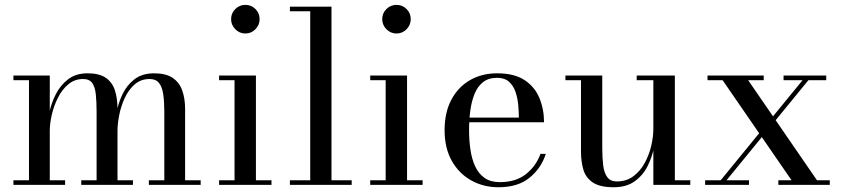

<svg xmlns="http://www.w3.org/2000/svg" viewBox="-20 -778 3538 808"><path d="M189.5 -460V-19.5H254V0H36.5V-19.5H102V-440.5H36.5V-460ZM474.5 -319.5V-19.5H539.5V0H322V-19.5H386.5V-308Q386.5 -350 383.2 -381Q380 -412 368 -428.8Q356 -445.5 329.5 -445.5Q294 -445.5 267.5 -423.2Q241 -401 223.8 -366.8Q206.5 -332.5 198 -295.2Q189.5 -258 189.5 -228L178.5 -225.5Q178.5 -258.5 186.8 -300.2Q195 -342 214.5 -380.8Q234 -419.5 266.8 -444.5Q299.5 -469.5 348.5 -469.5Q398.5 -469.5 425.8 -450.2Q453 -431 463.8 -397Q474.5 -363 474.5 -319.5ZM759 -319.5V-19.5H824.5V0H606.5V-19.5H671.5V-308Q671.5 -350 667 -381Q662.5 -412 649.2 -428.8Q636 -445.5 609.5 -445.5Q573 -445.5 547.2 -423.2Q521.5 -401 505.5 -366.8Q489.5 -332.5 482 -295.2Q474.5 -258 474.5 -228L462 -225.5Q462 -258.5 469.5 -300.2Q477 -342 495.2 -380.8Q513.5 -419.5 546 -444.5Q578.5 -469.5 628.5 -469.5Q678.5 -469.5 706.8 -450.2Q735 -431 747 -397Q759 -363 759 -319.5Z M1012.5 -637Q988 -637 970.2 -655Q952.5 -673 952.5 -697.5Q952.5 -722.5 970.2 -740Q988 -757.5 1012.5 -757.5Q1037.5 -757.5 1055 -740Q1072.5 -722.5 1072.5 -697.5Q1072.5 -673 1055 -655Q1037.5 -637 1012.5 -637ZM1057 -460V-19.5H1122.5V0H902V-19.5H967V-440.5H902V-460Z M1375 -750V-19.5H1460V0H1200V-19.5H1285.5V-730.5H1200V-750Z M1648.5 -637Q1624 -637 1606.2 -655Q1588.5 -673 1588.5 -697.5Q1588.5 -722.5 1606.2 -740Q1624 -757.5 1648.5 -757.5Q1673.5 -757.5 1691 -740Q1708.5 -722.5 1708.5 -697.5Q1708.5 -673 1691 -655Q1673.5 -637 1648.5 -637ZM1693 -460V-19.5H1758.5V0H1538V-19.5H1603V-440.5H1538V-460Z M2078 10Q2014.5 10 1963 -18.8Q1911.5 -47.5 1881.2 -101.2Q1851 -155 1851 -230Q1851 -305 1879.5 -358.5Q1908 -412 1958 -440.8Q2008 -469.5 2072 -469.5Q2144.5 -469.5 2187.8 -440.8Q2231 -412 2250.2 -365Q2269.5 -318 2269.5 -263.5H1918.5V-283H2163.5Q2163.5 -308 2160.8 -337Q2158 -366 2149.2 -391.8Q2140.5 -417.5 2122 -434Q2103.5 -450.5 2072 -450.5Q2036 -450.5 2013 -432.5Q1990 -414.5 1977.2 -383.2Q1964.5 -352 1959.2 -312.5Q1954 -273 1954 -230Q1954 -187 1959.8 -147.8Q1965.5 -108.5 1979.8 -77.8Q1994 -47 2019.2 -29.2Q2044.5 -11.5 2083.5 -11.5Q2150.5 -11.5 2193.2 -45.2Q2236 -79 2254.5 -130.5H2277Q2257.5 -70 2208.5 -30Q2159.5 10 2078 10Z M2563 10Q2505 10 2475.2 -9.8Q2445.5 -29.5 2435.2 -63.5Q2425 -97.5 2425 -141V-440.5H2359.5V-460H2514.5V-155.5Q2514.5 -113.5 2518.5 -81.8Q2522.5 -50 2535.8 -32.2Q2549 -14.5 2576 -14.5Q2616.5 -14.5 2645.8 -36.5Q2675 -58.5 2693.5 -92.8Q2712 -127 2720.8 -165.2Q2729.5 -203.5 2729.5 -235.5L2741 -238Q2741 -205 2733.2 -162.5Q2725.5 -120 2706.2 -80.8Q2687 -41.5 2652 -15.8Q2617 10 2563 10ZM2729.5 0V-440.5H2659.5V-460H2820V-19.5H2885V0Z M3255.5 0V-19.5H3311L3021 -440.5H2957.5V-460H3194V-440.5H3128.5L3418 -19.5H3472V0ZM2947.5 0V-19.5H3013L3357.5 -440.5H3277.5V-460H3457V-440.5H3382L3037.5 -19.5H3132V0Z"/></svg>

Font: Bodoni Moda
Style: Regular
Weight: 400
Designer: Owen Earl
Foundry: indestructible type
Version: Version 2.005